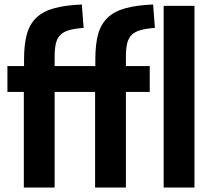

<svg xmlns="http://www.w3.org/2000/svg" viewBox="-20 -834 937 854"><path d="M86 -425H13V-540H87V-570Q87 -637 99.5 -682Q112 -727 142 -755.5Q172 -784 221.5 -797.5Q271 -811 344 -814L352 -710Q313 -707 288 -700Q263 -693 248.5 -678.5Q234 -664 228.5 -640.5Q223 -617 223 -581V-540H404V-570Q404 -637 416.5 -682Q429 -727 459 -755.5Q489 -784 538.5 -797.5Q588 -811 661 -814L669 -710Q630 -707 605 -700Q580 -693 565.5 -678.5Q551 -664 545.5 -640.5Q540 -617 540 -581V-540H646V-425H540V0H403V-425H223V0H86ZM708 -808H845V0H708Z"/></svg>

Font: Encode Sans Compressed
Style: Bold
Weight: 700
Designer: Pablo Impallari, Andres Torresi
Foundry: Pablo Impallari, Andres Torresi
Version: Version 1.000; ttfautohint (v1.00) -l 8 -r 50 -G 200 -x 14 -